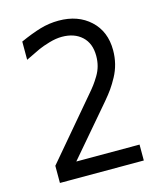

<svg xmlns="http://www.w3.org/2000/svg" viewBox="-107 -787 726 865"><g transform="rotate(-15 255.5 -354.0)"><path d="M293 -349.1Q312.5 -371.6 323.2 -386Q334 -400.4 346.7 -421.4Q359.4 -442.4 365.2 -464.4Q371.1 -486.3 371.1 -511.2Q371.1 -569.3 336.2 -601.6Q301.3 -633.8 243.2 -633.8Q215.8 -633.8 184.1 -624.5Q152.3 -615.2 132.8 -606.4Q113.3 -597.7 65.9 -574.2V-659.2Q119.1 -683.1 161.4 -695.6Q203.6 -708 248 -708Q337.9 -708 394.5 -655.8Q451.2 -603.5 451.2 -516.1Q451.2 -483.4 443.6 -453.1Q436 -422.9 421.1 -395.5Q406.2 -368.2 392.1 -348.1Q377.9 -328.1 356.9 -303.2L161.1 -74.2H456.1V0H64.9V-80.1Z"/></g></svg>

Font: TASA Explorer
Style: Regular
Weight: 400
Designer: Weizhong Zhang
Foundry: Local Remote
Version: Version 1.000;Glyphs 3.1.2 (3151)